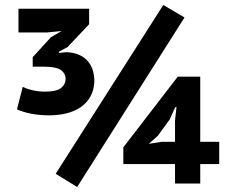

<svg xmlns="http://www.w3.org/2000/svg" viewBox="-20 -735 945 769"><path d="M634 -715 719 -665 289 14 203 -39ZM858 -78H782V0H681V-78H474V-145L692 -428H782V-167H858ZM681 -253 687 -306H682L660 -257L612 -191L576 -159L628 -167H681ZM161 -368Q205 -368 223.5 -382Q242 -396 243 -419Q242 -442 223 -455Q204 -468 153 -468H111V-506L184 -586L227 -611L169 -605H54V-700H337V-638L250 -546L216 -528V-523L246 -526Q298 -524 327.5 -494.5Q357 -465 358 -411Q357 -375 342.5 -349Q328 -323 303.5 -306Q279 -289 246 -281Q213 -273 178 -273Q139 -273 105.5 -279.5Q72 -286 48 -297L71 -387Q112 -368 161 -368Z"/></svg>

Font: PTSans
Style: Bold
Weight: 700
Designer: A.Korolkova, O.Umpeleva, V.Yefimov
Foundry: ParaType Ltd
Version: Version 2.003W OFL